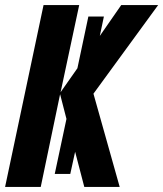

<svg xmlns="http://www.w3.org/2000/svg" viewBox="-24 -734 641 754"><path d="M212 -364 237 -267 191 -51H252L271 -138L307 0H446L343 -366L597 -714H452L368 -593L384 -669H323L280 -466L214 -372L287 -714H147L-4 0H136Z"/></svg>

Font: Noto Sans UI Condensed ExtraBold
Style: Italic
Weight: 800
Width: 3
Designer: Monotype Design Team
Foundry: Monotype Imaging Inc.
Version: 1.001